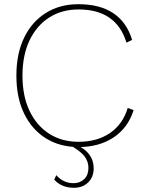

<svg xmlns="http://www.w3.org/2000/svg" viewBox="-20 -690 696 914"><path d="M616 -166Q590 -82 521 -36Q452 10 354 10Q265 10 198.5 -31.5Q132 -73 95 -149Q58 -225 58 -330Q58 -435 95 -511Q132 -587 198.5 -628.5Q265 -670 353 -670Q557 -670 609 -500L582 -487Q534 -645 354 -645Q274 -645 214 -606.5Q154 -568 120.5 -497.5Q87 -427 87 -330Q87 -233 120.5 -162.5Q154 -92 214 -53.5Q274 -15 354 -15Q443 -15 504 -57Q565 -99 588 -176ZM306 -3 331 -8Q383 16 404.5 45Q426 74 426 111Q426 153 399.5 178.5Q373 204 332 204Q273 204 238 165L248 144Q282 182 330 182Q361 182 381 162.5Q401 143 401 109Q401 78 381 52.5Q361 27 306 -3Z"/></svg>

Font: Work Sans ExtraLight
Style: Regular
Weight: 200
Designer: Wei Huang
Foundry: Wei Huang
Version: Version 2.010; ttfautohint (v1.8.3)